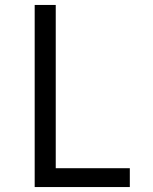

<svg xmlns="http://www.w3.org/2000/svg" viewBox="-20 -755 616 775"><path d="M120 0H504V-76H205V-735H120Z"/></svg>

Font: Iosevka Sparkle
Style: Regular
Weight: 400
Designer: Belleve Invis
Foundry: Belleve Invis
Version: Version 4.5.0; ttfautohint (v1.8.3)